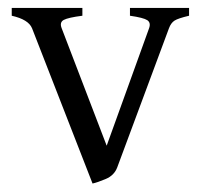

<svg xmlns="http://www.w3.org/2000/svg" viewBox="-20 -437 494 471"><path d="M443.8 -398.4Q417 -392.1 408.2 -386.5Q399.4 -380.9 394.5 -367.7L267.6 -26.4Q260.3 -6.8 239.5 2Q218.8 10.7 207 13.2L58.6 -367.7Q49.8 -389.2 8.8 -398.4V-417.5H182.1V-398.4Q147.5 -394 136.5 -388.2Q125.5 -382.3 131.3 -367.7L241.7 -79.6L345.7 -367.7Q350.6 -381.3 341.3 -387.5Q332 -393.6 298.8 -398.4V-417.5H443.8Z"/></svg>

Font: Dai Banna SIL Light
Style: Regular
Weight: 300
Designer: Victor Gaultney
Foundry: SIL International
Version: Version 4.000